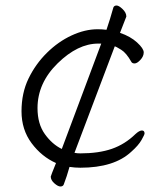

<svg xmlns="http://www.w3.org/2000/svg" viewBox="-20 -594 596 696"><path d="M438 -534 415 -475Q453 -462 477 -440Q501 -418 501 -404Q501 -390 489 -377Q477 -364 468 -364Q459 -364 456 -370Q438 -402 419.5 -413.5Q401 -425 396 -426L250 -40Q260 -38 271 -38Q338 -38 385.5 -54.5Q433 -71 471 -108Q485 -121 494.5 -121Q504 -121 504 -110Q504 -106 493 -86.5Q482 -67 456 -44Q394 14 271 14Q252 14 232 11Q227 27 222 44L211 75Q208 82 199 82Q190 82 177 70.5Q164 59 164 46Q164 44 183 -3Q131 -26 94.5 -75Q58 -124 58 -190.5Q58 -257 83.5 -309.5Q109 -362 150 -402.5Q191 -443 239.5 -465.5Q288 -488 334 -488Q350 -488 366 -486Q379 -524 391 -567Q394 -574 402.5 -574Q411 -574 424.5 -561Q438 -548 438 -534ZM347 -436H336Q262 -436 189 -364.5Q116 -293 116 -202Q116 -145 142.5 -108Q169 -71 204 -54Z"/></svg>

Font: ToneOZ-Pinyin-WenKai-Light
Style: Light
Weight: 300
Designer: Fontworks Inc.
Foundry: ToneOZ
Version: Version 0.240331